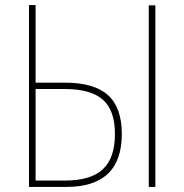

<svg xmlns="http://www.w3.org/2000/svg" viewBox="-20 -735 724 755"><path d="M94 0V-715H120V-410H235Q350 -410 404.5 -361Q459 -312 459 -208Q459 0 241 0ZM565 0V-714H591V0ZM120 -25H235Q337 -25 384.5 -69.5Q432 -114 432 -208Q432 -301 384.5 -343Q337 -385 234 -385H120Z"/></svg>

Font: Noto Sans SemiCondensed Thin
Style: Regular
Weight: 100
Width: 4
Designer: Monotype Design Team
Foundry: Monotype Imaging Inc.
Version: Version 2.013; ttfautohint (v1.8.4.7-5d5b)